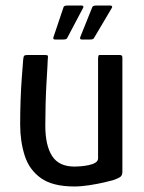

<svg xmlns="http://www.w3.org/2000/svg" viewBox="-20 -671 523 695"><path d="M249 4Q171 4 128.5 -26Q86 -56 69.5 -107.5Q53 -159 53 -220Q53 -264 54.5 -308Q56 -352 59 -391Q62 -430 64 -456Q65 -468 68.5 -470Q72 -472 82 -472H137Q147 -472 151 -471Q155 -470 153 -458Q153 -452 151.5 -427Q150 -402 148 -366Q146 -330 145 -290.5Q144 -251 144 -216Q144 -145 168.5 -106.5Q193 -68 250 -68Q257 -68 271 -69Q285 -70 300 -73Q315 -76 325 -82Q335 -88 335 -98V-460Q335 -464 336 -468Q337 -472 341 -472H413Q416 -472 419.5 -470.5Q423 -469 423 -463V-49Q423 -37 416.5 -31.5Q410 -26 390 -19Q380 -16 356 -10.5Q332 -5 303 -0.5Q274 4 249 4ZM223 -533Q222 -531 219 -529.5Q216 -528 209 -528H179Q170 -528 174 -538L210 -645Q211 -651 225 -651H276Q280 -651 281.5 -648Q283 -645 280 -641ZM320 -533Q319 -531 316 -529.5Q313 -528 306 -528H276Q267 -528 271 -538L314 -645Q316 -651 329 -651H380Q384 -651 385.5 -648Q387 -645 384 -641Z"/></svg>

Font: Glory Thin Medium
Style: Regular
Weight: 500
Version: Version 1.011